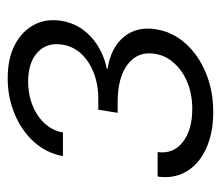

<svg xmlns="http://www.w3.org/2000/svg" viewBox="-58 -520 585 509"><g transform="rotate(-90 234.5 -265.5)"><path d="M191.9 7.3Q136.2 7.3 95.2 -11.5Q54.2 -30.3 34.4 -63.7Q14.6 -97.2 21 -140.1H85.9Q80.1 -98.6 112.3 -73.5Q144.5 -48.3 200.2 -48.3Q238.8 -48.3 270 -61Q301.3 -73.7 321.5 -96.2Q341.8 -118.7 346.2 -146.5Q354 -191.9 319.1 -219Q284.2 -246.1 218.3 -246.1H189.9L198.2 -297.4H226.1Q283.2 -297.4 323.5 -323.5Q363.8 -349.6 370.6 -392.1Q377.4 -432.6 350.6 -458Q323.7 -483.4 272.9 -483.4Q222.2 -483.4 183.8 -458.3Q145.5 -433.1 137.7 -391.1H75.2Q83 -434.6 112.5 -467.5Q142.1 -500.5 186.3 -519Q230.5 -537.6 281.7 -537.6Q334 -537.6 370.4 -518.6Q406.7 -499.5 423.6 -467Q440.4 -434.6 433.6 -394.5Q426.3 -349.1 391.6 -317.1Q356.9 -285.2 307.1 -274.9L306.2 -272.9Q364.3 -263.7 392.1 -228.5Q419.9 -193.4 411.1 -143.1Q404.3 -100.1 373.5 -65.9Q342.8 -31.7 295.7 -12.2Q248.5 7.3 191.9 7.3Z"/></g></svg>

Font: Inter 24pt Light
Style: Italic
Weight: 300
Italic angle: -9.3988°
Designer: Rasmus Andersson
Foundry: rsms
Version: Version 4.001;git-66647c0bb